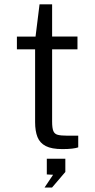

<svg xmlns="http://www.w3.org/2000/svg" viewBox="-20 -686 437 886"><path d="M337.5 -458.5H220.5V-125Q220.5 -95 226.2 -81.2Q232 -67.5 246.8 -63.8Q261.5 -60 288 -60H341V-6Q331.5 -2.5 312.8 -0.2Q294 2 268 2Q218.5 2 191.2 -12Q164 -26 153 -53.5Q142 -81 142 -122.5V-458.5H58V-517H144L162.5 -666H220.5V-517.5H337.5ZM185.5 179.5 225 120.5 196 119V46.5H281.5V107.5L220 179.5Z"/></svg>

Font: Public Sans Thin Light
Style: Regular
Weight: 300
Version: Version 1.007